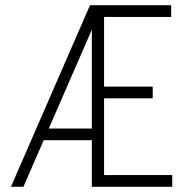

<svg xmlns="http://www.w3.org/2000/svg" viewBox="-20 -718 690 738"><path d="M22 0 326 -698H374L70 0ZM133 -179V-224H373V-179ZM333 0V-698H638V-653H380V-385H567V-340H380V-45H642V0Z"/></svg>

Font: Azeret Mono Thin Thin
Style: Regular
Weight: 250
Version: Version 1.002